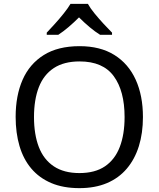

<svg xmlns="http://www.w3.org/2000/svg" viewBox="-20 -964 821 994"><path d="M720 -358Q720 -275 699 -207.5Q678 -140 636.5 -91Q595 -42 533.5 -16Q472 10 391 10Q307 10 245 -16.5Q183 -43 142 -91.5Q101 -140 81 -208Q61 -276 61 -359Q61 -469 97 -551Q133 -633 206.5 -679Q280 -725 392 -725Q499 -725 572 -679.5Q645 -634 682.5 -551.5Q720 -469 720 -358ZM156 -358Q156 -268 181 -203Q206 -138 258.5 -103Q311 -68 391 -68Q472 -68 523.5 -103Q575 -138 600 -203Q625 -268 625 -358Q625 -493 569 -569.5Q513 -646 392 -646Q311 -646 258.5 -611.5Q206 -577 181 -512.5Q156 -448 156 -358ZM435 -944Q447 -922 469.5 -894.5Q492 -867 516.5 -840.5Q541 -814 560 -795V-784H498Q472 -800 444 -823.5Q416 -847 389 -874Q362 -847 335 -824Q308 -801 282 -784H222V-795Q241 -815 264.5 -841Q288 -867 310 -894.5Q332 -922 345 -944Z"/></svg>

Font: Noto Sans Myanmar
Style: Regular
Weight: 400
Designer: Monotype Design Team
Foundry: Monotype Imaging Inc.
Version: Version 2.107